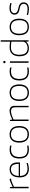

<svg xmlns="http://www.w3.org/2000/svg" viewBox="2332 -3180 858 5562"><g transform="rotate(-90 2761.0 -399.0)"><path d="M89 -540H122L128 -465H132Q209 -500 259.5 -522Q310 -544 351 -549H365V-506H352Q306 -501 249.5 -477Q193 -453 131 -424V0H89Z M650 9Q528 9 465.5 -59Q403 -127 403 -260Q403 -401 464 -475Q525 -549 641 -549Q737 -549 787.5 -487.5Q838 -426 838 -308Q838 -287 837 -272Q836 -257 834 -249H445Q451 -31 656 -31Q693 -31 731 -38Q769 -45 816 -60L821 -23Q782 -9 735 0Q688 9 650 9ZM640 -510Q546 -510 498 -453.5Q450 -397 445 -285H796Q794 -345 784.5 -388Q775 -431 756.5 -458Q738 -485 709 -497.5Q680 -510 640 -510Z M1210 9Q950 9 950 -269Q950 -549 1210 -549Q1235 -549 1267 -545.5Q1299 -542 1324 -536V-494Q1300 -502 1272 -505.5Q1244 -509 1216 -509Q994 -509 994 -269Q994 -145 1046.5 -88Q1099 -31 1213 -31Q1243 -31 1268 -33.5Q1293 -36 1324 -43V-4Q1304 2 1272.5 5.5Q1241 9 1210 9Z M1651 10Q1535 10 1473 -62.5Q1411 -135 1411 -270Q1411 -405 1473 -477.5Q1535 -550 1651 -550Q1767 -550 1829 -477.5Q1891 -405 1891 -270Q1891 -135 1829 -62.5Q1767 10 1651 10ZM1651 -30Q1847 -30 1847 -270Q1847 -510 1651 -510Q1455 -510 1455 -270Q1455 -30 1651 -30Z M2037 -540H2070L2076 -475H2080Q2127 -496 2163.5 -510.5Q2200 -525 2229 -533.5Q2258 -542 2283 -546Q2308 -550 2332 -550Q2401 -550 2438.5 -514Q2476 -478 2476 -402V0H2434V-384Q2434 -452 2406.5 -480.5Q2379 -509 2322 -509Q2275 -509 2213 -489Q2151 -469 2079 -435V0H2037Z M2857 10Q2741 10 2679 -62.5Q2617 -135 2617 -270Q2617 -405 2679 -477.5Q2741 -550 2857 -550Q2973 -550 3035 -477.5Q3097 -405 3097 -270Q3097 -135 3035 -62.5Q2973 10 2857 10ZM2857 -30Q3053 -30 3053 -270Q3053 -510 2857 -510Q2661 -510 2661 -270Q2661 -30 2857 -30Z M3471 9Q3211 9 3211 -269Q3211 -549 3471 -549Q3496 -549 3528 -545.5Q3560 -542 3585 -536V-494Q3561 -502 3533 -505.5Q3505 -509 3477 -509Q3255 -509 3255 -269Q3255 -145 3307.5 -88Q3360 -31 3474 -31Q3504 -31 3529 -33.5Q3554 -36 3585 -43V-4Q3565 2 3533.5 5.5Q3502 9 3471 9Z M3743 -669Q3711 -669 3711 -701Q3711 -734 3743 -734Q3777 -734 3777 -701Q3777 -669 3743 -669ZM3723 -540H3765V0H3723Z M4148 10Q4034 10 3973 -56.5Q3912 -123 3912 -269Q3912 -342 3931 -395Q3950 -448 3984 -482.5Q4018 -517 4066 -533.5Q4114 -550 4171 -550Q4219 -550 4261 -545Q4303 -540 4334 -538V-808H4376V0H4340L4335 -70H4330Q4299 -32 4254 -11Q4209 10 4148 10ZM4151 -29Q4185 -29 4218 -39Q4251 -49 4277 -67Q4303 -85 4318.5 -110.5Q4334 -136 4334 -168V-499Q4304 -503 4261.5 -507Q4219 -511 4171 -511Q4070 -511 4013 -454Q3956 -397 3956 -270Q3956 -141 4004.5 -85Q4053 -29 4151 -29Z M4761 10Q4645 10 4583 -62.5Q4521 -135 4521 -270Q4521 -405 4583 -477.5Q4645 -550 4761 -550Q4877 -550 4939 -477.5Q5001 -405 5001 -270Q5001 -135 4939 -62.5Q4877 10 4761 10ZM4761 -30Q4957 -30 4957 -270Q4957 -510 4761 -510Q4565 -510 4565 -270Q4565 -30 4761 -30Z M5285 10Q5268 10 5252 9Q5236 8 5216 5Q5196 2 5170.5 -2.5Q5145 -7 5110 -14V-53Q5206 -29 5284 -29Q5356 -29 5393.5 -58Q5431 -87 5431 -141Q5431 -172 5420 -192Q5409 -212 5390.5 -224.5Q5372 -237 5347.5 -244.5Q5323 -252 5297 -258Q5265 -264 5233 -272.5Q5201 -281 5175.5 -296.5Q5150 -312 5134 -338.5Q5118 -365 5118 -409Q5118 -477 5168.5 -515Q5219 -553 5307 -553Q5322 -553 5335.5 -552Q5349 -551 5365.5 -549Q5382 -547 5403 -543Q5424 -539 5453 -533L5449 -493Q5398 -504 5367 -509Q5336 -514 5308 -514Q5236 -514 5198.5 -487Q5161 -460 5161 -409Q5161 -379 5173 -359.5Q5185 -340 5205.5 -328Q5226 -316 5252 -309Q5278 -302 5307 -296Q5338 -289 5368 -280Q5398 -271 5421 -254Q5444 -237 5458.5 -210Q5473 -183 5473 -141Q5473 -70 5423 -30Q5373 10 5285 10Z"/></g></svg>

Font: Encode Sans Wide
Style: Thin
Weight: 100
Designer: Pablo Impallari, Andres Torresi
Foundry: Pablo Impallari, Andres Torresi
Version: Version 1.000; ttfautohint (v1.00) -l 8 -r 50 -G 200 -x 14 -